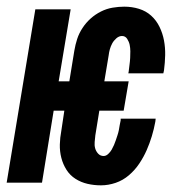

<svg xmlns="http://www.w3.org/2000/svg" viewBox="-37 -548 557 576"><path d="M266 8Q245 8 225.5 3.5Q206 -1 189.5 -11.5Q173 -22 162.5 -38.5Q152 -55 147 -74.5Q142 -94 142.5 -114.5Q143 -135 147 -156L156 -216H124L89 0H-17L69 -520H175L139 -304H171L186 -396Q189 -414 194.5 -431Q200 -448 210.5 -464Q221 -480 235 -492.5Q249 -505 266 -513.5Q283 -522 301 -525Q319 -528 336 -528Q359 -528 380 -521.5Q401 -515 416.5 -501Q432 -487 441.5 -467.5Q451 -448 455 -426.5Q459 -405 458.5 -382.5Q458 -360 455 -337L453 -328H348L349 -333Q350 -343 351.5 -353.5Q353 -364 353.5 -374Q354 -384 354 -394Q354 -404 352 -413.5Q350 -423 344.5 -431.5Q339 -440 329 -440Q320 -440 312 -433Q304 -426 299.5 -417.5Q295 -409 292.5 -400Q290 -391 289 -382L276 -304H349L334 -216H261L249 -142Q248 -132 247 -122Q246 -112 248.5 -103Q251 -94 257.5 -87Q264 -80 274 -80Q281 -80 287.5 -86Q294 -92 298 -99Q302 -106 305 -113Q308 -120 310.5 -127.5Q313 -135 315.5 -142.5Q318 -150 319.5 -157.5Q321 -165 322 -172Q323 -179 325 -187V-192H430L429 -183Q425 -161 418.5 -139.5Q412 -118 403 -97.5Q394 -77 381 -57.5Q368 -38 350 -22.5Q332 -7 310 0.5Q288 8 266 8Z"/></svg>

Font: Iosevka Extrabold Oblique
Style: Regular
Weight: 800
Italic angle: -9°
Monospace: yes
Designer: Belleve Invis
Foundry: Belleve Invis
Version: Version 32.5.0; ttfautohint (v1.8.4)